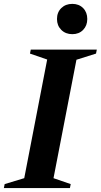

<svg xmlns="http://www.w3.org/2000/svg" viewBox="-78 -951 510 971"><path d="M-58.4 0 -54.4 -20 44.6 -50 160.6 -650 73.6 -680 77.6 -700H411.6L407.6 -680L308.6 -648.8L192.6 -49.9L279.6 -20L275.6 0ZM287.8 -778.2Q253.8 -778.2 232 -799.8Q210.2 -821.4 210.2 -854.8Q210.2 -888.8 232 -910.1Q253.8 -931.4 287.8 -931.4Q321.4 -931.4 342.4 -910.1Q363.4 -888.8 363.4 -854.8Q363.4 -821.4 342.4 -799.8Q321.4 -778.2 287.8 -778.2Z"/></svg>

Font: Wittgenstein
Style: Italic
Weight: 400
Italic angle: -11°
Designer: Jörg Drees
Foundry: Jörg Drees
Version: Version 1.500